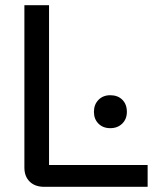

<svg xmlns="http://www.w3.org/2000/svg" viewBox="-20 -720 609 740"><path d="M74 -74V-700H169V-84H549V0H150Q115 0 94.5 -20Q74 -40 74 -74ZM342 -289Q342 -317 359.5 -335Q377 -353 405 -353Q434 -353 451.5 -335.5Q469 -318 469 -289Q469 -261 451 -243.5Q433 -226 405 -226Q377 -226 359.5 -243.5Q342 -261 342 -289Z"/></svg>

Font: Bai Jamjuree Medium
Style: Regular
Weight: 500
Version: Version 1.000; ttfautohint (v1.6)